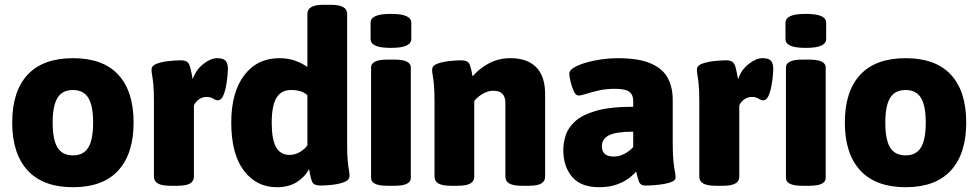

<svg xmlns="http://www.w3.org/2000/svg" viewBox="-20 -774 4087 802"><path d="M285 8Q160 8 95.5 -62Q31 -132 31 -262Q31 -393 95.5 -462Q160 -531 285 -531Q410 -531 474 -462Q538 -393 538 -262Q538 -132 474 -62Q410 8 285 8ZM285 -125Q329 -125 349 -158Q369 -191 369 -262Q369 -332 349 -365Q329 -398 285 -398Q240 -398 220 -365Q200 -332 200 -262Q200 -191 220 -158Q240 -125 285 -125Z M693 2Q656 2 639.5 -7.5Q623 -17 623 -36V-349Q623 -396 620.5 -421Q618 -446 615.5 -459Q613 -472 613 -483Q613 -500 635 -508Q657 -516 685.5 -519Q714 -522 734 -522Q752 -522 761 -516Q770 -510 774.5 -493Q779 -476 785 -443Q798 -482 829 -506.5Q860 -531 887 -531Q913 -531 922.5 -520Q932 -509 932 -485Q932 -476 930 -455Q928 -434 923.5 -411Q919 -388 911 -371.5Q903 -355 890 -355Q881 -355 870.5 -362Q860 -369 843 -369Q825 -369 811 -359Q797 -349 790 -334V-36Q790 -17 773.5 -7.5Q757 2 721 2Z M1136 8Q1051 8 998.5 -61.5Q946 -131 946 -262Q946 -388 1000 -459.5Q1054 -531 1147 -531Q1184 -531 1214 -520Q1244 -509 1264 -494V-716Q1264 -735 1280.5 -744.5Q1297 -754 1333 -754H1361Q1397 -754 1413.5 -744.5Q1430 -735 1430 -716V-174Q1430 -127 1432.5 -102Q1435 -77 1437.5 -64Q1440 -51 1440 -40Q1440 -22 1418 -13.5Q1396 -5 1367.5 -2Q1339 1 1320 1Q1292 1 1285 -12.5Q1278 -26 1271 -68Q1254 -35 1220 -13.5Q1186 8 1136 8ZM1190 -127Q1212 -127 1232.5 -139Q1253 -151 1264 -167V-376Q1242 -398 1196 -398Q1154 -398 1134.5 -365Q1115 -332 1115 -261Q1115 -192 1133 -159.5Q1151 -127 1190 -127Z M1599 2Q1563 2 1546.5 -6.5Q1530 -15 1530 -30V-493Q1530 -508 1546.5 -516.5Q1563 -525 1599 -525H1627Q1663 -525 1679.5 -516.5Q1696 -508 1696 -493V-30Q1696 -15 1679.5 -6.5Q1663 2 1627 2ZM1613 -574Q1568 -574 1548 -583.5Q1528 -593 1528 -611V-679Q1528 -697 1548 -706.5Q1568 -716 1613 -716Q1657 -716 1677.5 -706.5Q1698 -697 1698 -679V-611Q1698 -593 1677.5 -583.5Q1657 -574 1613 -574Z M1864 2Q1828 2 1811.5 -7.5Q1795 -17 1795 -36V-349Q1795 -396 1792.5 -421Q1790 -446 1787.5 -459Q1785 -472 1785 -483Q1785 -500 1807 -508Q1829 -516 1857.5 -519Q1886 -522 1905 -522Q1933 -522 1940 -508.5Q1947 -495 1954 -455Q1982 -488 2022.5 -509.5Q2063 -531 2112 -531Q2183 -531 2220 -493Q2257 -455 2257 -381V-36Q2257 -17 2241 -7.5Q2225 2 2188 2H2160Q2124 2 2107.5 -7.5Q2091 -17 2091 -36V-344Q2091 -395 2041 -395Q2020 -395 1998 -383Q1976 -371 1961 -352V-36Q1961 -17 1944.5 -7.5Q1928 2 1892 2Z M2483 8Q2406 8 2369.5 -35.5Q2333 -79 2333 -147Q2333 -176 2342.5 -207.5Q2352 -239 2381.5 -266.5Q2411 -294 2469.5 -311Q2528 -328 2625 -328V-352Q2625 -378 2609 -390.5Q2593 -403 2549 -403Q2511 -403 2480.5 -396Q2450 -389 2428.5 -382Q2407 -375 2396 -375Q2385 -375 2376.5 -393.5Q2368 -412 2363 -434Q2358 -456 2358 -467Q2358 -480 2377 -491.5Q2396 -503 2426.5 -512Q2457 -521 2492 -526Q2527 -531 2560 -531Q2649 -531 2699.5 -508.5Q2750 -486 2770 -447Q2790 -408 2790 -358V-176Q2790 -128 2793 -100.5Q2796 -73 2799 -58Q2802 -43 2802 -32Q2802 -22 2788 -15.5Q2774 -9 2753.5 -5.5Q2733 -2 2711.5 -0.5Q2690 1 2675 1Q2654 1 2648 -18Q2642 -37 2637 -58Q2631 -49 2611.5 -33Q2592 -17 2559.5 -4.5Q2527 8 2483 8ZM2544 -120Q2566 -120 2587.5 -131Q2609 -142 2625 -160V-224Q2554 -224 2524 -209Q2494 -194 2494 -162Q2494 -143 2506 -131.5Q2518 -120 2544 -120Z M2971 2Q2934 2 2917.5 -7.5Q2901 -17 2901 -36V-349Q2901 -396 2898.5 -421Q2896 -446 2893.5 -459Q2891 -472 2891 -483Q2891 -500 2913 -508Q2935 -516 2963.5 -519Q2992 -522 3012 -522Q3030 -522 3039 -516Q3048 -510 3052.5 -493Q3057 -476 3063 -443Q3076 -482 3107 -506.5Q3138 -531 3165 -531Q3191 -531 3200.5 -520Q3210 -509 3210 -485Q3210 -476 3208 -455Q3206 -434 3201.5 -411Q3197 -388 3189 -371.5Q3181 -355 3168 -355Q3159 -355 3148.5 -362Q3138 -369 3121 -369Q3103 -369 3089 -359Q3075 -349 3068 -334V-36Q3068 -17 3051.5 -7.5Q3035 2 2999 2Z M3332 2Q3296 2 3279.5 -6.5Q3263 -15 3263 -30V-493Q3263 -508 3279.5 -516.5Q3296 -525 3332 -525H3360Q3396 -525 3412.5 -516.5Q3429 -508 3429 -493V-30Q3429 -15 3412.5 -6.5Q3396 2 3360 2ZM3346 -574Q3301 -574 3281 -583.5Q3261 -593 3261 -611V-679Q3261 -697 3281 -706.5Q3301 -716 3346 -716Q3390 -716 3410.5 -706.5Q3431 -697 3431 -679V-611Q3431 -593 3410.5 -583.5Q3390 -574 3346 -574Z M3763 8Q3638 8 3573.5 -62Q3509 -132 3509 -262Q3509 -393 3573.5 -462Q3638 -531 3763 -531Q3888 -531 3952 -462Q4016 -393 4016 -262Q4016 -132 3952 -62Q3888 8 3763 8ZM3763 -125Q3807 -125 3827 -158Q3847 -191 3847 -262Q3847 -332 3827 -365Q3807 -398 3763 -398Q3718 -398 3698 -365Q3678 -332 3678 -262Q3678 -191 3698 -158Q3718 -125 3763 -125Z"/></svg>

Font: Asap ExtraBold
Style: Regular
Weight: 800
Designer: Pablo Cosgaya
Foundry: Omnibus-Type
Version: Version 3.001; ttfautohint (v1.8.4.7-5d5b)